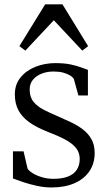

<svg xmlns="http://www.w3.org/2000/svg" viewBox="-20 -836 486 867"><path d="M213 10.5Q180 10.5 145.8 3Q111.5 -4.5 83 -14.2Q54.5 -24 38.5 -30V-152.5H86.5L104.5 -74.5Q110 -65 127.5 -54Q145 -43 169.5 -35.8Q194 -28.5 221 -28.5Q261 -28.5 287.5 -39Q314 -49.5 327 -69.8Q340 -90 340 -118Q340 -146 324 -166.8Q308 -187.5 275.8 -205Q243.5 -222.5 195 -241Q145 -260.5 112.2 -284Q79.5 -307.5 63.2 -338Q47 -368.5 47 -409.5Q47 -454.5 72.5 -486Q98 -517.5 139.8 -534.2Q181.5 -551 230 -551Q270 -551 298.8 -545Q327.5 -539 346.8 -531.5Q366 -524 377 -520.5V-405H334L313.5 -479Q309 -487.5 296.5 -495.2Q284 -503 265.5 -508Q247 -513 223.5 -513Q194.5 -513.5 169.5 -504Q144.5 -494.5 129.2 -476.5Q114 -458.5 114 -431.5Q114 -397.5 131.5 -376.2Q149 -355 177.2 -340.5Q205.5 -326 237.5 -312.5Q270 -298.5 300.5 -284Q331 -269.5 355 -251Q379 -232.5 393.2 -207Q407.5 -181.5 407.5 -145.5Q407.5 -97 383.2 -62Q359 -27 315.2 -8.2Q271.5 10.5 213 10.5ZM94.5 -607.5 67.5 -627.5 184 -816.5H262L378 -627.5L351.5 -607.5L223 -744.5Z"/></svg>

Font: Merriweather 60pt Light
Style: Regular
Weight: 300
Version: Version 2.100